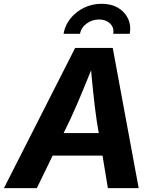

<svg xmlns="http://www.w3.org/2000/svg" viewBox="-42 -976 808 996"><path d="M-21.6 0 347.9 -727.5H542.8L677.4 0H517.7L459.5 -351Q450 -416.5 441.4 -498.6Q432.8 -580.8 424.7 -676.2H457.1Q419.1 -582.8 385.4 -500.9Q351.6 -418.9 319.8 -351L149 0ZM161.8 -168.8 181 -285.8H569.1L549.8 -168.8ZM485.2 -956.4Q534.5 -956.4 570 -935.7Q605.6 -915 622.1 -879.7Q638.7 -844.4 631.3 -800.8H545.3Q550.8 -832.9 529 -853.9Q507.1 -874.9 471.8 -874.9Q436.3 -874.9 407.5 -853.9Q378.7 -832.9 373.2 -800.8H287.6Q295 -844.4 323.2 -879.7Q351.4 -915 393.6 -935.7Q435.9 -956.4 485.2 -956.4Z"/></svg>

Font: Inter Variable
Style: Italic
Weight: 400
Italic angle: -9.39999°
Designer: Rasmus Andersson
Foundry: rsms
Version: Version 4.001;git-9221beed3